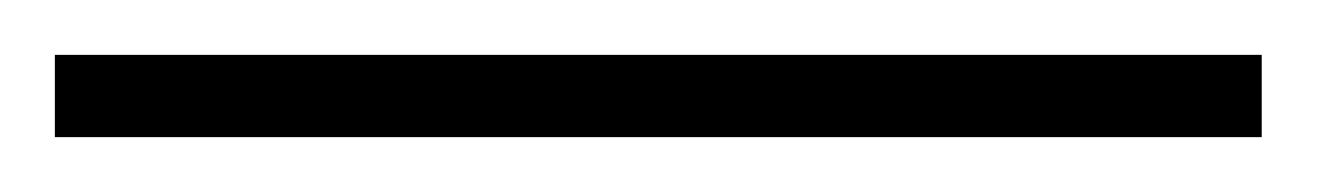

<svg xmlns="http://www.w3.org/2000/svg" viewBox="-20 90 480 70"><path d="M0 140V110H440V140Z"/></svg>

Font: Ancizar Serif Light
Style: Regular
Weight: 300
Designer: Cesar Puertas, Viviana Monsalve, Julian Moncada, Julian Prieto, Jose Castro, Felipe Aragon, Mariel Hernandez, Sara Alarc
Version: Version 8.100